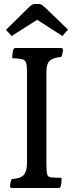

<svg xmlns="http://www.w3.org/2000/svg" viewBox="-20 -1020 365 960"><path d="M40 -80Q30 -80 30 -90Q30 -94 32.5 -106Q35 -118 39 -125Q83 -127 99 -145.5Q115 -164 115 -205V-660Q115 -692 110.5 -706Q106 -720 90 -724Q74 -728 41 -729Q41 -742 43 -753.5Q45 -765 46 -770Q49 -780 57 -780H285Q295 -780 295 -770Q295 -766 292.5 -754Q290 -742 286 -735Q246 -732 229 -716.5Q212 -701 212 -660V-205Q212 -161 216 -148Q220 -135 235 -133Q245 -132 261.5 -131.5Q278 -131 288 -131Q288 -104 284 -90Q281 -80 273 -80ZM10 -871 121 -980Q130 -989 137.5 -994.5Q145 -1000 157 -1000H172Q184 -1000 191.5 -994Q199 -988 208 -980L320 -872L292 -840L166 -921L38 -840Z"/></svg>

Font: Gowun Batang
Style: Bold
Weight: 700
Designer: Yanghee Ryu
Foundry: Yanghee Ryu
Version: Version 2.000